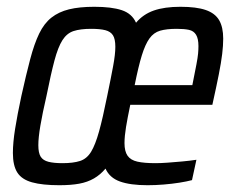

<svg xmlns="http://www.w3.org/2000/svg" viewBox="-20 -538 689 566"><path d="M155 8Q105 8 74.5 -0.5Q44 -9 31 -29.5Q18 -50 18 -87Q18 -117 24.5 -158Q31 -199 43 -255Q57 -318 69 -363.5Q81 -409 95.5 -439Q110 -469 131.5 -486Q153 -503 183.5 -510.5Q214 -518 258 -518Q309 -518 339 -508Q369 -498 381 -471Q402 -496 433.5 -507Q465 -518 512 -518Q559 -518 586.5 -508.5Q614 -499 626 -478.5Q638 -458 638 -424Q638 -404 635 -379Q632 -354 625 -318.5Q618 -283 606 -229H364Q356 -191 351.5 -163.5Q347 -136 347 -116Q347 -92 356 -79Q365 -66 385 -61.5Q405 -57 438 -57Q454 -57 474.5 -58.5Q495 -60 517 -62Q539 -64 559 -67L546 -7Q531 -3 509 0.5Q487 4 462.5 6Q438 8 415 8Q364 8 333.5 -3Q303 -14 291 -41Q276 -23 257 -12Q238 -1 213.5 3.5Q189 8 155 8ZM164 -57Q196 -57 216 -63.5Q236 -70 248.5 -90.5Q261 -111 272 -150.5Q283 -190 296 -255Q307 -308 313.5 -343Q320 -378 320 -400Q320 -423 313 -434Q306 -445 290.5 -449Q275 -453 249 -453Q217 -453 197 -446.5Q177 -440 164 -419.5Q151 -399 140.5 -359.5Q130 -320 117 -255Q105 -203 99 -167.5Q93 -132 93 -110Q93 -87 100 -76Q107 -65 123 -61Q139 -57 164 -57ZM377 -287H547Q555 -327 559 -348Q563 -369 564 -380.5Q565 -392 565 -402Q565 -424 558 -435.5Q551 -447 537 -450Q523 -453 501 -453Q471 -453 452 -447.5Q433 -442 420.5 -424.5Q408 -407 398 -374.5Q388 -342 377 -287Z"/></svg>

Font: Saira Condensed
Style: Italic
Weight: 400
Width: 3
Italic angle: -12°
Designer: Hector Gatti with collaboration of the Omnibus-Type team
Foundry: Omnibus-Type
Version: Version 1.100